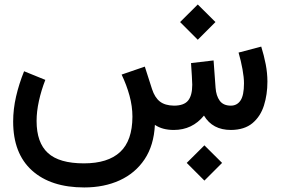

<svg xmlns="http://www.w3.org/2000/svg" viewBox="-20 -574 1239 848"><path d="M804.7 145.5 882.8 67.9 960.9 145.5 882.8 223.6ZM775.4 -476.6 853.5 -554.2 931.6 -476.6 853.5 -398.4ZM747.6 0Q697.3 0 664.1 -22.5Q659.7 67.9 618.7 129.4Q577.6 190.9 508.8 222.4Q439.9 253.9 352.1 253.9Q204.6 253.9 121.3 179Q38.1 104 38.1 -37.1Q38.1 -91.8 51 -147.9Q64 -204.1 86.4 -259.3L180.2 -221.2Q162.1 -174.8 151.9 -128.2Q141.6 -81.5 141.6 -39.6Q141.6 56.2 191.7 101.8Q241.7 147.5 350.6 147.5Q456.5 147.5 510.5 97.4Q564.5 47.4 564.9 -58.6Q564.9 -104.5 552 -151.6Q539.1 -198.7 517.1 -244.6L619.6 -279.8L651.4 -180.7Q663.6 -143.1 686.3 -125.5Q709 -107.9 748.5 -107.4Q792.5 -107.4 810.8 -129.9Q829.1 -152.3 829.1 -199.7Q829.1 -210.4 827.4 -238Q825.7 -265.6 823.7 -295.4L923.3 -307.1L932.1 -186.5Q934.6 -150.9 950.4 -129.2Q966.3 -107.4 999.5 -107.4Q1026.9 -107.4 1042.2 -130.1Q1057.6 -152.8 1057.6 -206.1Q1057.6 -231.9 1051 -268.3Q1044.4 -304.7 1033.7 -341.8L1133.8 -368.2Q1146 -329.1 1153.6 -290Q1161.1 -251 1161.1 -213.4Q1161.1 -156.7 1145.8 -108.2Q1130.4 -59.6 1095 -30Q1059.6 -0.5 1000 0Q918.5 0 880.9 -63.5Q829.1 0 747.6 0Z"/></svg>

Font: Vazir Medium FD-WOL-UI
Style: Medium-FD-WOL-UI
Weight: 500
Designer: Saber Rastikerdar
Foundry: Saber Rastikerdar
Version: Version 30.0.0